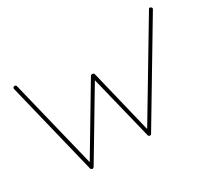

<svg xmlns="http://www.w3.org/2000/svg" viewBox="-129 -957 1360 1213"><g transform="rotate(-30 551.0 -350.5)"><path d="M1068 -698Q1079 -691 1072 -681L669 -6L666 -3V-2Q665 -2 663.5 -1Q662 0 661 0H658H655Q654 -1 653 -1Q652 -1 652 -2H651Q649 -4 649 -5H648Q646 -7 646 -9L531 -477L250 -6L247 -3L246 -2L244 -1L242 0H239H238H235L234 -1Q233 -1 232 -2L229 -5H228Q228 -7 226 -9L61 -684Q59 -697 70 -699Q82 -703 86 -690L244 -45L523 -513Q528 -521 536 -519Q546 -521 550 -510L663 -45L1051 -694Q1057 -706 1068 -698Z"/></g></svg>

Font: Quicksand
Style: Light Italic
Weight: 300
Italic angle: -12°
Designer: Andrew Paglinawan
Foundry: Andrew Paglinawan
Version: 1.002